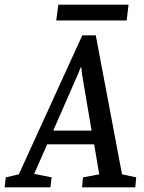

<svg xmlns="http://www.w3.org/2000/svg" viewBox="-68 -806 619 826"><path d="M-48 0 -43 -43 13 -56 286 -654H344L457 -56L518 -43L514 0H285L289 -43L359 -56L337 -185H135L79 -58L154 -43L149 0ZM161 -244H326L285 -486L282 -516H279L267 -486ZM174 -718 183 -786H485L477 -718Z"/></svg>

Font: Faustina Light Medium
Style: Italic
Weight: 500
Italic angle: -8°
Version: Version 1.200